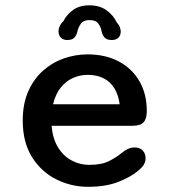

<svg xmlns="http://www.w3.org/2000/svg" viewBox="-20 -692 659 722"><path d="M310.5 10.5Q248 10.5 191.8 -17.5Q135.5 -45.5 100.5 -101Q65.5 -156.5 65.5 -239Q65.5 -301.5 86 -348Q106.5 -394.5 141 -425.5Q175.5 -456.5 219.2 -472Q263 -487.5 309.5 -487.5Q376.5 -487.5 426.5 -461Q476.5 -434.5 504.2 -386.8Q532 -339 532 -274.5Q532 -245 519.8 -232Q507.5 -219 477.5 -219H174Q178 -171 198 -138.2Q218 -105.5 249 -88.8Q280 -72 315.5 -72Q362.5 -72 391 -86.8Q419.5 -101.5 439 -118Q449.5 -126.5 461.2 -132Q473 -137.5 487 -137.5Q505.5 -137.5 516.5 -126.2Q527.5 -115 527.5 -96.5Q527.5 -82.5 519.5 -71Q511.5 -59.5 498 -48.5Q470 -25.5 423.5 -7.5Q377 10.5 310.5 10.5ZM179.5 -300H430Q422.5 -354 391.8 -382.2Q361 -410.5 309 -410.5Q281 -410.5 254.8 -399Q228.5 -387.5 208.8 -363.2Q189 -339 179.5 -300ZM400.5 -541.5Q381.5 -541.5 373 -551.2Q364.5 -561 362 -574.5Q359.5 -589.5 350 -603Q340.5 -616.5 317 -616.5Q293.5 -616.5 284 -602.8Q274.5 -589 271 -574Q268.5 -560.5 260.2 -551Q252 -541.5 232.5 -541.5Q218 -541.5 209 -550.5Q200 -559.5 200 -574.5Q200 -583 204.2 -593Q208.5 -603 218.5 -612.5Q230.5 -637 254.8 -654.5Q279 -672 316 -672Q355 -672 380.8 -653.2Q406.5 -634.5 418.5 -608.5Q427 -599.5 430.5 -590.2Q434 -581 434 -573.5Q434 -559 425.2 -550.2Q416.5 -541.5 400.5 -541.5Z"/></svg>

Font: Sono ExtraLight Monospace Medium
Style: Regular
Weight: 500
Version: Version 2.112